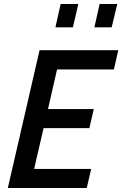

<svg xmlns="http://www.w3.org/2000/svg" viewBox="-20 -936 609 956"><path d="M343 -800H256L282 -916H370ZM536 -800H450L476 -916H564ZM412 0H19L177 -686H569L547 -590H264L219 -393H447L425 -298H197L150 -95H434Z"/></svg>

Font: Storia Sans SemiBold
Style: Italic
Weight: 600
Italic angle: -13°
Designer: Campivisivi
Foundry: Accademia di Belle Arti di Urbino and students of MA course of Visual design
Version: Version 60.001;May 25, 2020;FontCreator 12.0.0.2522 64-bit